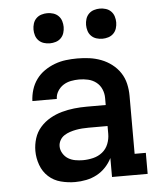

<svg xmlns="http://www.w3.org/2000/svg" viewBox="-53 -782 706 837"><g transform="rotate(-5 300.0 -364.0)"><path d="M242 8Q211 8 180 0Q149 -8 126 -29Q103 -50 92 -80.5Q81 -111 81 -142Q81 -170 89.5 -197Q98 -224 116.5 -245Q135 -266 159.5 -280Q184 -294 211 -301.5Q238 -309 265.5 -312Q293 -315 321 -315H404V-346Q404 -366 396 -384.5Q388 -403 372.5 -415Q357 -427 337.5 -431.5Q318 -436 298 -436Q280 -436 262 -432.5Q244 -429 229 -419.5Q214 -410 204 -394Q194 -378 194 -360H87Q88 -385 95.5 -409.5Q103 -434 118 -454.5Q133 -475 154 -489.5Q175 -504 199 -513Q223 -522 248 -525Q273 -528 298 -528Q325 -528 351 -524.5Q377 -521 402 -511.5Q427 -502 448.5 -485.5Q470 -469 484.5 -447Q499 -425 505 -399Q511 -373 511 -346V-92H560V0H404V-83Q393 -61 376 -43Q359 -25 337.5 -13.5Q316 -2 291.5 3Q267 8 242 8ZM284 -84Q307 -84 329.5 -89.5Q352 -95 369.5 -109Q387 -123 395.5 -144.5Q404 -166 404 -189V-223H321Q307 -223 293 -222Q279 -221 265.5 -218.5Q252 -216 238.5 -211.5Q225 -207 213.5 -199.5Q202 -192 195 -179.5Q188 -167 188 -153Q188 -137 197 -122Q206 -107 220 -98.5Q234 -90 251 -87Q268 -84 284 -84ZM415 -604Q402 -604 389 -608Q376 -612 366.5 -621.5Q357 -631 353 -644Q349 -657 349 -670Q349 -683 353 -696Q357 -709 366.5 -718.5Q376 -728 389 -732Q402 -736 415 -736Q428 -736 441 -732Q454 -728 463.5 -718.5Q473 -709 477 -696Q481 -683 481 -670Q481 -657 477 -644Q473 -631 463.5 -621.5Q454 -612 441 -608Q428 -604 415 -604ZM185 -604Q172 -604 159 -608Q146 -612 136.5 -621.5Q127 -631 123 -644Q119 -657 119 -670Q119 -683 123 -696Q127 -709 136.5 -718.5Q146 -728 159 -732Q172 -736 185 -736Q198 -736 211 -732Q224 -728 233.5 -718.5Q243 -709 247 -696Q251 -683 251 -670Q251 -657 247 -644Q243 -631 233.5 -621.5Q224 -612 211 -608Q198 -604 185 -604Z"/></g></svg>

Font: Iosevka Etoile Semibold
Style: Regular
Weight: 600
Designer: Belleve Invis
Foundry: Belleve Invis
Version: Version 22.1.2; ttfautohint (v1.8.4)